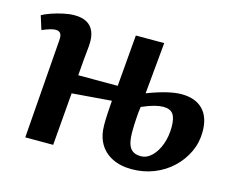

<svg xmlns="http://www.w3.org/2000/svg" viewBox="-81 -642 945 771"><g transform="rotate(15 391.5 -256.0)"><path d="M517 -510 497 -296Q541 -313 576.5 -321.5Q612 -330 638 -330Q695 -330 726.5 -298.5Q758 -267 758 -206Q758 -161 739.5 -121.5Q721 -82 688.5 -51.5Q656 -21 613 -4Q570 13 521 13Q474 13 439.5 -4.5Q405 -22 387 -54Q369 -86 369 -132Q369 -153 370.5 -180.5Q372 -208 374 -232L210 -219L192 0H76L107 -411Q109 -431 103 -440Q97 -449 82 -449Q73 -449 59.5 -445Q46 -441 27 -433L9 -490Q23 -498 46 -506Q69 -514 94.5 -519.5Q120 -525 141 -525Q171 -525 191.5 -514Q212 -503 221.5 -480Q231 -457 228 -421Q225 -390 222 -359Q219 -328 217 -296H381L399 -510ZM492 -238Q490 -227 489 -214.5Q488 -202 487 -188.5Q486 -175 485.5 -160.5Q485 -146 485 -131Q485 -87 498.5 -67Q512 -47 543 -47Q568 -47 588.5 -67Q609 -87 621 -120Q633 -153 633 -192Q633 -229 621 -245.5Q609 -262 581 -262Q565 -262 545 -257Q525 -252 492 -238Z"/></g></svg>

Font: Literata 18pt SemiBold
Style: Italic
Weight: 600
Italic angle: -2°
Designer: Latin by Veronika Burian and Jose Scaglione. Greek by Irene Vlachou. Cyrillic by Vera Evstafieva
Foundry: TypeTogether
Version: Version 3.103;gftools[0.9.29]